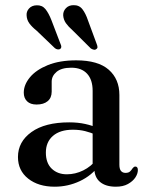

<svg xmlns="http://www.w3.org/2000/svg" viewBox="-20 -711 576 743"><path d="M345 -60.5V-70L338.5 -73V-359.5Q338.5 -402.5 317 -425.8Q295.5 -449 256 -449Q218 -449 199 -433Q180 -417 180 -395V-356.5Q180 -332.5 164.5 -319.5Q149 -306.5 121.5 -306.5Q97.5 -306.5 84.8 -319Q72 -331.5 72 -352.5Q72 -383 95.8 -411.8Q119.5 -440.5 165 -459Q210.5 -477.5 275 -477.5Q359.5 -477.5 400.8 -441.2Q442 -405 442 -343.5V-73.5Q442 -57 448.2 -49.5Q454.5 -42 465.5 -42Q477.5 -42 483.2 -47.5Q489 -53 492.5 -59Q495 -62 497.5 -64.2Q500 -66.5 504 -66.5Q508.5 -66.5 511 -63Q513.5 -59.5 513.5 -53Q513.5 -39 503.8 -24.2Q494 -9.5 475.2 1Q456.5 11.5 428.5 11.5Q389 11.5 367 -7Q345 -25.5 345 -60.5ZM49.5 -103.5Q49.5 -162.5 101.8 -200Q154 -237.5 248 -237.5Q282 -237.5 310 -231.2Q338 -225 359.5 -215L352 -189Q331.5 -198 309.8 -203.5Q288 -209 262 -209Q212.5 -209 185 -185.2Q157.5 -161.5 157.5 -120.5Q157.5 -80 180.2 -58.2Q203 -36.5 238.5 -36.5Q271.5 -36.5 302 -51.5Q332.5 -66.5 354.5 -94.5L364.5 -72Q335.5 -32 289.2 -10.2Q243 11.5 191.5 11.5Q128.5 11.5 89 -19.8Q49.5 -51 49.5 -103.5ZM179 -633 214 -541.5Q217 -535.5 217.2 -530.5Q217.5 -525.5 213.5 -522Q209.5 -519 203.5 -519.8Q197.5 -520.5 192.5 -524.5L121.5 -592.5Q104 -606.5 94 -620Q84 -633.5 83 -650.5Q81.5 -666 92.2 -678Q103 -690 121.5 -690.5Q143 -691.5 155.8 -675.8Q168.5 -660 179 -633ZM320.5 -632 354.5 -540Q357 -534 357.2 -529Q357.5 -524 352.5 -521Q348.5 -517.5 342.8 -518.8Q337 -520 331.5 -523.5L261 -593.5Q245 -607.5 235.2 -621.2Q225.5 -635 224.5 -652Q224 -667.5 235 -679.2Q246 -691 264.5 -691Q286.5 -691.5 299 -675.2Q311.5 -659 320.5 -632Z"/></svg>

Font: Fraunces 24pt
Style: Regular
Weight: 400
Version: Version 1.000;[b76b70a41]